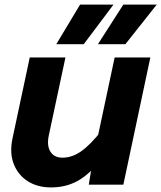

<svg xmlns="http://www.w3.org/2000/svg" viewBox="-20 -807 705 839"><path d="M266 -556 193 -214Q184 -170 200.5 -144Q217 -118 253 -118Q295 -118 335 -146Q375 -174 427 -240L421 -109Q370 -44 318.5 -16Q267 12 203 12Q144 12 101.5 -15Q59 -42 40 -90.5Q21 -139 35 -204L110 -556ZM637 -556 519 0H368L384 -100L481 -556ZM226 -614 330 -787H476L346 -614ZM408 -614 519 -787H665L528 -614Z"/></svg>

Font: Azeret Mono Thin
Style: Bold Italic
Weight: 700
Italic angle: -12°
Version: Version 1.002